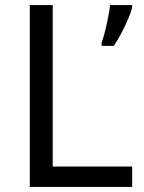

<svg xmlns="http://www.w3.org/2000/svg" viewBox="-20 -734 564 754"><path d="M97 0V-714H187V-80H499V0ZM499 -705Q495 -687 483.5 -660Q472 -633 457 -604.5Q442 -576 427 -554H379V-566Q386 -585 392.5 -611.5Q399 -638 404.5 -665.5Q410 -693 412 -714H499Z"/></svg>

Font: Noto Sans Cherokee
Style: Regular
Weight: 400
Designer: Monotype Design Team
Foundry: Monotype Imaging Inc.
Version: Version 2.001